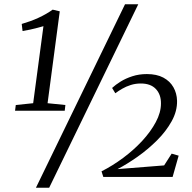

<svg xmlns="http://www.w3.org/2000/svg" viewBox="-20 -835 906 906"><path d="M54.5 -339.5 136.5 -348 185 -711.5Q173.5 -708 157.2 -703.8Q141 -699.5 123 -695.5Q105 -691.5 86.5 -688.5L82.5 -722Q101.5 -727.5 121.8 -734.8Q142 -742 161.5 -751Q181 -760 198.2 -770Q215.5 -780 228.5 -789.5L262 -781.5L204.5 -348L288.5 -339.5L285.5 -312.5H51ZM570 -815H632.5L212 51H149.5ZM467.5 0 459 -26.5Q510.5 -52.5 560.5 -89.5Q610.5 -126.5 650.8 -170Q691 -213.5 715.2 -258.8Q739.5 -304 739.5 -346.5Q740 -389 715.5 -415Q691 -441 644.5 -441Q619.5 -441 597.2 -434Q575 -427 556.5 -416.2Q538 -405.5 524 -395L509 -420Q525 -435 549 -450Q573 -465 604.5 -475.2Q636 -485.5 673 -485.5Q719.5 -485.5 750.8 -468.8Q782 -452 798.2 -423.5Q814.5 -395 815.5 -359.5Q816.5 -310.5 790 -262.8Q763.5 -215 720.8 -172.5Q678 -130 628.8 -95.2Q579.5 -60.5 534.5 -37L754.5 -54.5L790 -110L823 -100.5L794.5 0Z"/></svg>

Font: Merriweather 60pt Light
Style: Italic
Weight: 300
Italic angle: -7.8°
Version: Version 2.101